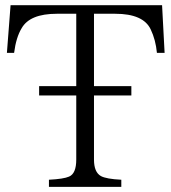

<svg xmlns="http://www.w3.org/2000/svg" viewBox="-20 -735 664 745"><path d="M344.7 -400.9H489.7V-364.7H344.7V-115.7Q344.7 -66.9 371.6 -51.8Q392.1 -40.5 450.7 -37.6V-9.8H169.9V-37.6Q227.1 -40.5 248 -49.8Q275.9 -61.5 275.9 -115.7V-364.7H131.8V-400.9H275.9V-681.6H200.7Q95.7 -681.6 64 -625.5Q42.5 -590.3 34.7 -529.8H6.8L21 -714.8H608.9L618.7 -529.8H588.9Q584 -580.6 564.9 -620.6Q536.6 -681.6 426.8 -681.6H344.7Z"/></svg>

Font: I.Ming
Style: Regular
Weight: 400
Designer: Ichiten Fonts Project
Version: Version 6.11; Dec 27, 2019